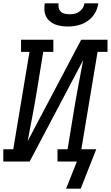

<svg xmlns="http://www.w3.org/2000/svg" viewBox="-30 -975 669 1159"><path d="M379 -815Q359 -815 339 -818Q319 -821 301.5 -828Q284 -835 269.5 -848Q255 -861 247 -878Q239 -895 238 -915Q237 -935 240 -955H324Q321 -941 324.5 -927Q328 -913 338 -904Q348 -895 362 -892Q376 -889 391 -889Q406 -889 420.5 -892Q435 -895 448 -904Q461 -913 469.5 -926.5Q478 -940 480 -955H564Q560 -934 552.5 -914.5Q545 -895 531 -878Q517 -861 498.5 -848Q480 -835 460 -828Q440 -821 419.5 -818Q399 -815 379 -815ZM369 164 434 0H317V-74H378L414 -294Q427 -374 442 -453.5Q457 -533 472 -612L149 0H-10V-74H50L148 -662H97V-735H292V-662H231L195 -441Q182 -361 167 -281.5Q152 -202 137 -123L460 -735H619V-662H559L461 -74H551L457 164Z"/></svg>

Font: Iosevka Slab Extended
Style: Italic
Weight: 400
Width: 7
Italic angle: -9°
Monospace: yes
Designer: Belleve Invis
Foundry: Belleve Invis
Version: Version 11.1.0; ttfautohint (v1.8.3)